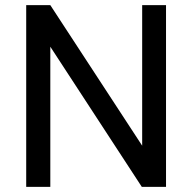

<svg xmlns="http://www.w3.org/2000/svg" viewBox="-20 -731 753 751"><path d="M629.4 -710.9V0H534.7L176.8 -548.3V0H82.5V-710.9H176.8L536.1 -161.1V-710.9Z"/></svg>

Font: Vazirmatn UI FD
Style: Regular
Weight: 400
Designer: Saber Rastikerdar
Foundry: Saber Rastikerdar
Version: Version 33.003